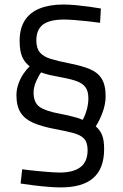

<svg xmlns="http://www.w3.org/2000/svg" viewBox="-20 -671 539 841"><path d="M245.4 149.9Q222.2 149.9 190.3 147.3Q158.4 144.7 126.2 140.7Q94 136.7 70.2 132.9L77.2 70.4Q91.2 72.4 108.2 74.4Q125.2 76.4 143.5 78.1Q161.8 79.8 179.6 81.3Q197.4 82.8 213.4 83.8Q229.4 84.8 241.4 84.8Q301.4 84.8 332.5 61Q363.7 37.2 363.7 -13.5Q363.7 -46.7 348.8 -63Q333.9 -79.4 302 -88.1Q270.1 -96.8 219.9 -106Q164.3 -116.5 126.8 -132.5Q89.3 -148.5 70.6 -177.2Q52 -205.9 52 -254.9Q52 -279.5 60.9 -304.2Q69.8 -328.9 83.6 -349Q97.4 -369.1 110 -380.5Q88 -397.1 77 -422.6Q66 -448.1 66 -492.1Q66 -546.1 88.6 -581.5Q111.2 -616.9 154.3 -634Q197.4 -651.2 257.9 -651.2Q282.1 -651.2 312.5 -648.4Q342.9 -645.5 372 -641.5Q401.1 -637.5 421.9 -633.7L418.3 -571.2Q394.9 -574.6 364.8 -577.8Q334.7 -581 307.1 -583.2Q279.5 -585.4 261.5 -585.4Q197.7 -585.4 168.4 -563.4Q139.2 -541.4 139.2 -493.5Q139.2 -459.9 154.5 -441.6Q169.7 -423.2 201.5 -413.3Q233.3 -403.4 282.3 -393.8Q336.7 -383.4 372.1 -368.9Q407.5 -354.4 425.1 -326.7Q442.7 -299 442.7 -249.4Q442.7 -214.8 429.1 -178.2Q415.5 -141.6 399.3 -117.5Q417.3 -102.7 426.7 -80.6Q436.1 -58.5 436.1 -18.1Q436.1 24.9 424.2 56.4Q412.3 87.9 388.5 108.7Q364.7 129.5 329 139.7Q293.4 149.9 245.4 149.9ZM341.9 -146Q351.1 -160.2 359.1 -187.2Q367.1 -214.2 367.1 -239.9Q367.1 -271.9 354.3 -289Q341.5 -306 316 -315.4Q290.4 -324.8 252 -331.6Q224 -336.6 199.5 -342.1Q174.9 -347.6 160.3 -354Q149.5 -340.2 138.3 -314.8Q127.1 -289.3 127.1 -266.1Q127.1 -220.6 154.1 -202.3Q181 -184 239.8 -173.4Q260.8 -169.6 279.2 -165.2Q297.5 -160.8 313.6 -156.3Q329.7 -151.8 341.9 -146Z"/></svg>

Font: Titillium Web
Style: Bold
Weight: 700
Designer: Mohamed Gaber, Accademia di Belle Arti di Urbino
Foundry: Kief Type Foundry, Accademia di Belle Arti di Urbino
Version: Version 3.000